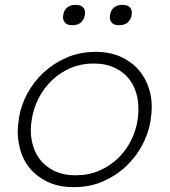

<svg xmlns="http://www.w3.org/2000/svg" viewBox="-20 -755 701 792"><path d="M285 17Q219 17 172 -7Q125 -31 96.5 -69.5Q68 -108 59 -157Q53 -184 53 -212Q53 -234 57 -257L58 -267Q66 -319 92.5 -368.5Q119 -418 160 -456Q201 -494 255 -517.5Q309 -541 374 -541Q438 -541 485 -517.5Q532 -494 560.5 -456Q589 -418 600 -369Q606 -341 606 -313Q606 -290 602 -267L601 -257Q593 -206 567 -157Q541 -108 500.5 -69.5Q460 -31 405.5 -7Q351 17 285 17ZM293 -32Q346 -32 389.5 -51Q433 -70 466 -101.5Q499 -133 520 -174.5Q541 -216 548 -262Q551 -284 551 -305Q551 -329 547 -351Q539 -393 516 -424.5Q493 -456 455 -474.5Q417 -493 366 -493Q315 -493 271.5 -474.5Q228 -456 195 -424.5Q162 -393 140 -351Q118 -309 111 -262Q107 -239 107 -217Q107 -196 111 -175Q119 -133 141.5 -101.5Q164 -70 202 -51Q240 -32 293 -32ZM278 -651Q255 -651 247 -663Q240 -671 240 -684Q240 -688 241 -693Q243 -711 256 -723Q269 -735 292 -735Q315 -735 324 -723Q331 -714 331 -702Q331 -698 330 -693Q327 -674 314 -662.5Q301 -651 278 -651ZM471 -651Q448 -651 440 -663Q433 -671 433 -684Q433 -688 434 -693Q436 -711 449 -723Q462 -735 485 -735Q508 -735 517 -723Q524 -714 524 -702Q524 -698 523 -693Q520 -674 507 -662.5Q494 -651 471 -651Z"/></svg>

Font: Sora ExtraLight
Style: Italic
Weight: 200
Designer: Jonathan Barnbrook, Juli√°n Moncada
Version: Version 1.000